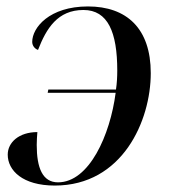

<svg xmlns="http://www.w3.org/2000/svg" viewBox="-20 -566 527 596"><path d="M128 -278H339C322 -147 257 0 160 0C112 0 94 -45 94 -116C94 -129 95 -144 96 -156C39 -156 4 -124 4 -86C4 -37 50 10 150 10C360 10 448 -191 448 -339C448 -478 373 -546 253 -546C133 -546 80 -480 80 -436C80 -425 87 -415 98 -411C124 -478 159 -535 239 -535C315 -535 344 -466 344 -347C344 -328 343 -308 340 -288H130Z"/></svg>

Font: Noto Serif Display
Style: Italic
Weight: 400
Italic angle: -12°
Designer: Monotype Design Team
Foundry: Monotype Imaging Inc.
Version: Version 2.009